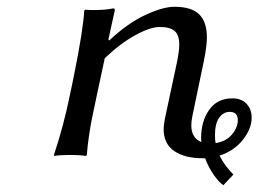

<svg xmlns="http://www.w3.org/2000/svg" viewBox="-20 -460 767 570"><path d="M669.9 -168Q696.8 -168 711.9 -151.9Q727.1 -135.7 727.1 -110.8Q727.1 -78.1 701.2 -45.2Q675.3 -12.2 631.8 2Q646.5 31.7 672.9 58.1L643.1 89.8Q630.4 81.5 615 59.8Q599.6 38.1 588.9 9.8H582Q528.3 9.8 497.1 -11.7Q465.8 -33.2 465.8 -77.1Q465.8 -86.4 469.2 -106L505.9 -277.8Q512.2 -310.5 512.2 -327.1Q512.2 -356.9 498 -368.4Q483.9 -379.9 454.1 -379.9Q425.8 -379.9 381.1 -355.2Q336.4 -330.6 291 -287.1L268.1 -180.2Q257.3 -129.4 253.2 -109.4Q249 -89.4 244.4 -58.1Q239.7 -26.9 237.8 0L234.9 2.9Q216.8 0 189 0Q159.2 0 141.1 2.9L140.1 0Q169.4 -87.9 188 -180.2L199.2 -233.9Q227.5 -374.5 230 -428.2L232.9 -431.2Q239.7 -430.2 257.8 -430.2Q294.4 -430.2 315.9 -435.1Q320.8 -435.1 320.8 -431.2Q320.8 -426.8 319.8 -424.8L301.8 -342.8L304.2 -339.8Q358.9 -391.1 411.4 -415.5Q463.9 -439.9 498 -439.9Q548.3 -439.9 571.3 -417.5Q594.2 -395 594.2 -349.1Q594.2 -324.7 585.9 -282.2L550.8 -113.8Q547.9 -99.1 547.9 -87.9Q547.9 -50.3 578.1 -38.1Q577.1 -42 577.1 -50.8Q577.1 -100.1 601.1 -134Q625 -168 669.9 -168ZM662.1 -127.9Q643.1 -127.9 630.6 -110.4Q618.2 -92.8 618.2 -59.1Q618.2 -43 620.1 -35.2Q651.4 -40 668.7 -60.8Q686 -81.5 686 -103Q686 -127.9 662.1 -127.9Z"/></svg>

Font: Linear Smooth
Style: Italic
Weight: 400
Designer: Philipp H. Poll, Flanker
Foundry: Philipp H. Poll, reworked by Flanker
Version: Version 1.061 | FøM Fix